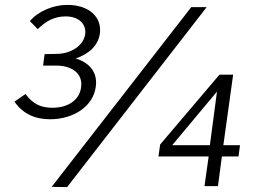

<svg xmlns="http://www.w3.org/2000/svg" viewBox="-20 -760 1064 784"><path d="M102 -674 134 -641C169 -675 202 -693 249 -693C301 -693 333 -662 328 -621C322 -575 271 -540 211 -540L162 -539L156 -492H215C271 -491 320 -461 311 -403C305 -354 261 -320 194 -320C147 -320 115 -335 84 -376L39 -345C72 -297 121 -273 184 -273C283 -273 361 -328 371 -405C380 -464 345 -505 289 -521C346 -541 381 -575 388 -624C396 -691 343 -740 255 -740C198 -740 137 -715 102 -674ZM824 -731H761L191 3L254 4ZM876 -455 634 -170 627 -121H832L815 0H870L886 -121H954L960 -167H892L932 -455ZM683 -167 866 -386 837 -167Z"/></svg>

Font: United Sans
Style: Italic
Weight: 400
Italic angle: -8°
Designer: Pablo Impallari, Rodrigo Fuenzalida (Modified by Dan O. Williams)
Version: Version 1.000;PS 001.000;hotconv 1.0.88;makeotf.lib2.5.64775